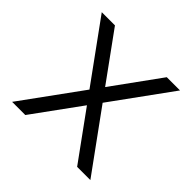

<svg xmlns="http://www.w3.org/2000/svg" viewBox="-174 -900 1086 1086"><g transform="rotate(45 369.5 -356.5)"><path d="M162.1 -714.8 369.6 -428.7 576.7 -714.8H682.6L422.4 -356L682.6 2.4H576.7L369.6 -283.2L162.1 2.4H56.6L316.9 -356L56.6 -714.8Z"/></g></svg>

Font: Proletarsk
Style: Regular
Weight: 400
Designer: Peter Wiegel, original typeface by Carl Albert Fahrenwaldt 1901
Foundry: Peter Wiegel
Version: Version 1.000 2010 initial release